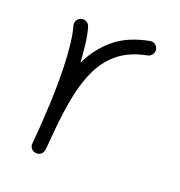

<svg xmlns="http://www.w3.org/2000/svg" viewBox="-104 -599 669 715"><g transform="rotate(20 230.5 -241.5)"><path d="M113.8 26.9Q110.4 26.4 107.4 25.4Q106.9 25.4 106.4 24.9Q106.4 24.9 106 24.9Q93.3 19.5 90.3 6.3Q90.3 5.9 89.8 4.9Q89.8 4.9 89.8 4.4Q89.4 1 89.8 -2.9Q89.8 -4.9 90.3 -7.3Q91.8 -23.4 93 -39.6Q94.2 -55.7 95.7 -71.8Q98.6 -115.2 100.8 -163.6Q103 -211.9 103 -259.8Q103 -322.8 98.1 -378.7Q93.3 -434.6 83.5 -466.3Q80.6 -477.1 85.9 -487.1Q91.3 -497.1 102.1 -500.5Q112.8 -503.9 122.8 -498.3Q132.8 -492.7 136.2 -481.9Q144 -455.6 148.4 -420.7Q152.8 -385.7 155.3 -345.7Q184.1 -407.7 235.4 -451.2Q286.6 -494.6 371.1 -510.7Q381.8 -513.2 391.4 -506.6Q400.9 -500 402.8 -489.3Q405.3 -478.5 398.7 -469Q392.1 -459.5 381.3 -457Q315.4 -444.3 273.7 -411.6Q231.9 -378.9 207.5 -329.1Q183.1 -279.3 170.4 -215.1Q157.7 -150.9 150.9 -75.7Q147.9 -33.7 144 2.9Q143.6 6.3 142.1 9.8Q142.1 9.8 142.1 9.8Q142.1 10.7 141.6 11.2Q136.2 23.4 123 26.4Q122.6 26.4 121.6 26.4Q121.6 26.4 121.6 26.9Q117.7 27.3 113.8 26.9Z"/></g></svg>

Font: Mikhak Light
Style: Regular
Weight: 300
Designer: Amin Abedi
Version: Version 3.3